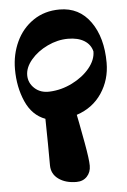

<svg xmlns="http://www.w3.org/2000/svg" viewBox="-52 -476 522 790"><g transform="rotate(-5 209.0 -80.5)"><path d="M257 1Q262 27 264 36Q267 50 279.5 119Q292 188 292 214Q292 241 275.5 258.5Q259 276 232 276Q187 276 158 255Q129 234 129 198Q129 116 127 6Q73 -14 46.5 -74Q20 -134 20 -208Q20 -269 44.5 -321.5Q69 -374 115.5 -405.5Q162 -437 224 -437Q305 -437 351.5 -371.5Q398 -306 398 -202Q398 -132 361 -76.5Q324 -21 257 1ZM348 -253Q341 -282 315 -298Q289 -314 248 -314Q205 -314 163 -294Q121 -274 94.5 -242.5Q68 -211 68 -179Q68 -147 92.5 -124.5Q117 -102 155 -104Q203 -106 248 -128.5Q293 -151 320.5 -184.5Q348 -218 348 -253Z"/></g></svg>

Font: EB Garamond ExtraBold
Style: Regular
Weight: 800
Designer: Georg Duffner and Octavio Pardo
Foundry: Georg Duffner
Version: Version 1.000